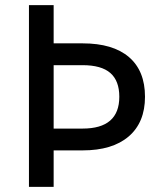

<svg xmlns="http://www.w3.org/2000/svg" viewBox="-20 -728 613 748"><path d="M544.9 -351.1Q544.9 -251 481.4 -196.5Q418 -142.1 301.8 -142.1H189V0H92.8V-708H189V-559.1H301.8Q419.9 -559.1 482.4 -505.6Q544.9 -452.1 544.9 -351.1ZM444.8 -351.1Q444.8 -413.1 409.9 -443.6Q375 -474.1 301.8 -474.1H189V-227.1H301.8Q444.8 -227.1 444.8 -351.1Z"/></svg>

Font: Sarala
Style: Regular
Weight: 400
Designer: Andres Torresi
Foundry: Huerta Tipografica
Version: Version 1.004;PS 001.003;hotconv 1.0.70;makeotf.lib2.5.58329